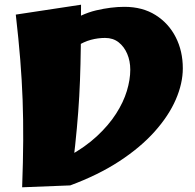

<svg xmlns="http://www.w3.org/2000/svg" viewBox="-20 -787 828 815"><path d="M114 -542Q187 -635 255.5 -681.5Q324 -728 388 -743Q452 -758 508 -758Q585 -758 640.5 -723Q696 -688 726 -629Q756 -570 756 -497Q756 -433 726 -364Q696 -295 636 -228Q576 -161 486.5 -102.5Q397 -44 278 0L273 -125Q342 -163 391.5 -209Q441 -255 472.5 -304Q504 -353 518.5 -401Q533 -449 533 -491Q533 -528 520 -558.5Q507 -589 483.5 -607.5Q460 -626 426 -626Q396 -626 366 -618Q336 -610 305.5 -590.5Q275 -571 243.5 -535.5Q212 -500 179 -446ZM74 8Q78 -102 78.5 -191Q79 -280 76 -363Q73 -446 66 -533Q59 -620 47 -725L324 -767Q324 -668 323 -590Q322 -512 319.5 -445Q317 -378 312 -311.5Q307 -245 299 -170Q291 -95 278 0Z"/></svg>

Font: Marhey Light
Style: Bold
Weight: 700
Version: Version 1.000